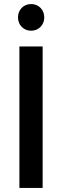

<svg xmlns="http://www.w3.org/2000/svg" viewBox="-20 -930 307 950"><path d="M76 0H191V-700H76ZM69 -844C69 -807 96 -778 134 -778C172 -778 199 -807 199 -844C199 -881 172 -910 134 -910C96 -910 69 -881 69 -844Z"/></svg>

Font: MV Cash Medium
Style: Regular
Weight: 500
Designer: Rodrigo Fuenzalida
Foundry: fragTYPE
Version: Version 1.100;Glyphs 3.1.2 (3151)